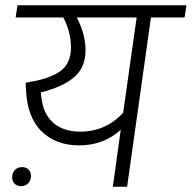

<svg xmlns="http://www.w3.org/2000/svg" viewBox="-20 -705 724 725"><path d="M677 -639H550L460 0H406L436 -215Q371 -156 279 -156Q191 -156 136.5 -209.5Q82 -263 78 -369Q77 -379 77 -393Q161 -405 204.5 -434Q248 -463 248 -526Q248 -584 219 -639H39L46 -685H684ZM496 -639H270Q303 -576 303 -515Q303 -451 260.5 -414Q218 -377 134 -356Q136 -334 138 -326Q147 -269 184.5 -238.5Q222 -208 283 -208Q379 -208 445 -279ZM26 -36Q26 -53 36.5 -63.5Q47 -74 64 -74Q79 -74 88 -64.5Q97 -55 97 -41Q97 -24 86.5 -13Q76 -2 60 -2Q44 -2 35 -11.5Q26 -21 26 -36Z"/></svg>

Font: FiraGO Light
Style: Italic
Weight: 300
Italic angle: -8°
Designer: bBox Type GmbH
Foundry: bBox Type GmbH
Version: Version 1.001